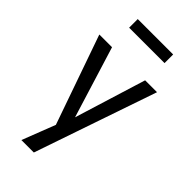

<svg xmlns="http://www.w3.org/2000/svg" viewBox="-268 -750 993 993"><g transform="rotate(45 228.0 -254.0)"><path d="M117 180 200 -34V34L16 -491H109L236 -80H224L351 -491H438L208 180ZM100 -625V-688H359V-625Z"/></g></svg>

Font: Nunito Sans 10pt Condensed Medium
Style: Regular
Weight: 500
Width: 3
Designer: Vernon Adams
Foundry: Vernon Adams
Version: Version 3.101;gftools[0.9.27]